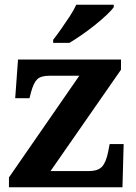

<svg xmlns="http://www.w3.org/2000/svg" viewBox="-20 -786 569 806"><path d="M17.6 0V-41.2L312.9 -468H187Q151.7 -468 136.3 -453.3Q121 -438.6 110 -398L103.8 -373.7H43.8L55.6 -536H487.9V-493.3L192.2 -68H352.8Q391.8 -68 408.6 -86.6Q425.4 -105.3 434.1 -148.9L440.3 -181.1H499.1L494.1 0ZM203.2 -619Q218.2 -638 236.5 -664Q254.8 -690 272.5 -717Q290.1 -744 300.1 -766H457.5V-756Q448.5 -743 427.3 -723Q406.1 -703 378.7 -681Q351.3 -659 323.1 -639.5Q294.8 -620 271.4 -606H203.2Z"/></svg>

Font: Noto Serif Ethiopic
Style: Regular
Weight: 400
Designer: Monotype Design Team
Foundry: Monotype Imaging Inc.
Version: Version 2.102